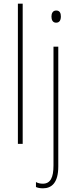

<svg xmlns="http://www.w3.org/2000/svg" viewBox="-20 -780 417 1041"><path d="M103 0V-760H77V0ZM259 -690C259 -672 266 -657 284 -657C303 -657 310 -671 310 -691C310 -707 305 -723 285 -723C265 -723 259 -706 259 -690ZM213 241C260 241 296 211 296 123V-527H270V117C270 182 254 216 212 216C199 216 185 213 175 207V234C184 238 196 241 213 241Z"/></svg>

Font: Noto Sans Condensed Thin
Style: Regular
Weight: 100
Width: 3
Designer: Monotype Design Team
Foundry: Monotype Imaging Inc.
Version: Version 2.013